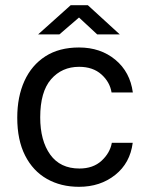

<svg xmlns="http://www.w3.org/2000/svg" viewBox="-20 -710 584 740"><path d="M284.5 -527Q367.5 -527 424.5 -479.8Q481.5 -432.5 492 -353.5H410Q403.5 -394 370.8 -423.2Q338 -452.5 285 -452.5Q218.5 -452.5 176.8 -404.5Q135 -356.5 135 -257.5Q135 -168 173.5 -114.2Q212 -60.5 286 -60.5Q339 -60.5 371.5 -90.5Q404 -120.5 411 -159.5H491.5Q481.5 -81.5 424 -35.8Q366.5 10 284.5 10Q214.5 10 160.8 -20.5Q107 -51 76.8 -110.5Q46.5 -170 46.5 -256.5Q46.5 -337 74.2 -398Q102 -459 155 -493Q208 -527 284.5 -527ZM354.5 -577.5 284.5 -642.5 209 -577.5H127L252.5 -690H318.5L441.5 -577.5Z"/></svg>

Font: Public Sans
Style: Regular
Weight: 400
Designer: The Public Sans project authors (U.S. Web Design System). Libre Franklin designed by Pablo Impallari and Rodrigo Fuenzal
Version: Version 1.008; ttfautohint (v1.8.1) -l 8 -r 50 -G 200 -x 14 